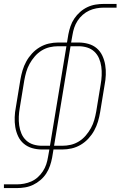

<svg xmlns="http://www.w3.org/2000/svg" viewBox="-20 -755 640 980"><path d="M0 205V186H66Q84 186 103 182.5Q122 179 140 171Q158 163 173 149.5Q188 136 199 119Q210 102 216 84Q222 66 225 47L232 8H194Q168 8 144 1Q120 -6 101.5 -21.5Q83 -37 72.5 -59.5Q62 -82 58 -106.5Q54 -131 55 -157Q56 -183 61 -208L84 -348Q88 -372 95 -395.5Q102 -419 114 -441Q126 -463 143.5 -482Q161 -501 183 -514Q205 -527 229 -532.5Q253 -538 277 -538H322L329 -580Q333 -601 340 -621.5Q347 -642 359.5 -660.5Q372 -679 389 -694Q406 -709 426 -718.5Q446 -728 467.5 -731.5Q489 -735 510 -735H575V-716H510Q491 -716 472 -712.5Q453 -709 435.5 -701Q418 -693 402.5 -679.5Q387 -666 376 -649Q365 -632 359 -614Q353 -596 350 -577L343 -538H381Q407 -538 431.5 -531Q456 -524 474 -508.5Q492 -493 502.5 -470.5Q513 -448 517 -423.5Q521 -399 520 -373Q519 -347 514 -322L491 -182Q487 -158 480 -134.5Q473 -111 461 -89Q449 -67 431.5 -48Q414 -29 392 -16Q370 -3 346 2.5Q322 8 298 8H253L246 50Q242 71 235 91.5Q228 112 216 130.5Q204 149 186.5 164Q169 179 149 188.5Q129 198 107.5 201.5Q86 205 66 205ZM194 -11H235L319 -519H277Q255 -519 233.5 -514Q212 -509 192.5 -497Q173 -485 157.5 -467Q142 -449 131 -429Q120 -409 114 -388Q108 -367 104 -345L81 -205Q77 -183 76 -160Q75 -137 78 -115Q81 -93 89.5 -73Q98 -53 113.5 -38.5Q129 -24 150 -17.5Q171 -11 194 -11ZM298 -11Q320 -11 341.5 -16Q363 -21 382.5 -33Q402 -45 417.5 -63Q433 -81 444 -101Q455 -121 461 -142Q467 -163 471 -185L494 -325Q498 -347 499 -370Q500 -393 497 -415Q494 -437 485.5 -457Q477 -477 461.5 -491.5Q446 -506 425 -512.5Q404 -519 381 -519H340L256 -11Z"/></svg>

Font: Iosevka Slab Thin Extended
Style: Italic
Weight: 100
Width: 7
Italic angle: -9°
Monospace: yes
Designer: Belleve Invis
Foundry: Belleve Invis
Version: Version 11.1.0; ttfautohint (v1.8.3)